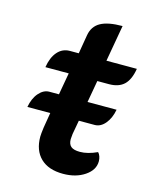

<svg xmlns="http://www.w3.org/2000/svg" viewBox="-103 -730 657 811"><g transform="rotate(15 225.0 -325.0)"><path d="M289 -407 272 -311H399Q392 -273 372 -249Q352 -225 326 -225H257L246 -164Q244 -146 244 -141Q244 -119 256 -109Q268 -99 295 -99Q329 -99 370 -118Q376 -112 379.5 -102Q383 -92 383 -81Q383 -43 344.5 -17Q306 9 250 9Q186 9 151.5 -24.5Q117 -58 117 -118Q117 -129 121 -159L132 -225H32Q39 -264 59.5 -287.5Q80 -311 105 -311H147L164 -407H62Q69 -451 90.5 -475.5Q112 -500 144 -500H183L197 -583Q204 -623 236.5 -641Q269 -659 332 -659L304 -500H437Q429 -451 405.5 -429Q382 -407 340 -407Z"/></g></svg>

Font: K2D
Style: Bold Italic
Weight: 700
Italic angle: -10°
Designer: Katatrad Aksorn Co.,Ltd.
Foundry: Cadson Demak Co.,Ltd.
Version: Version 1.000; ttfautohint (v1.6)